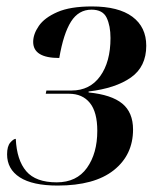

<svg xmlns="http://www.w3.org/2000/svg" viewBox="-20 -566 516 596"><path d="M159 10Q81 10 41.5 -15.5Q2 -41 2 -87Q2 -112 12 -123.5Q22 -135 29 -135Q32 -69 61.5 -34.5Q91 0 156 0Q218 0 250 -45Q282 -90 282 -160Q282 -218 259 -246.5Q236 -275 194 -275H122L124 -285H202Q259 -285 291 -329.5Q323 -374 323 -448Q323 -486 311 -511Q299 -536 264 -536Q224 -536 200.5 -499Q177 -462 164 -386Q83 -386 83 -436Q83 -460 100.5 -485.5Q118 -511 158 -528.5Q198 -546 265 -546Q348 -546 391 -514Q434 -482 434 -424Q434 -359 386.5 -325.5Q339 -292 255 -282V-279Q326 -272 359.5 -244.5Q393 -217 393 -164Q393 -85 333 -37.5Q273 10 159 10Z"/></svg>

Font: Noto Serif Display Condensed SemiBold
Style: Italic
Weight: 600
Width: 3
Italic angle: -12°
Designer: Monotype Design Team
Foundry: Monotype Imaging Inc.
Version: Version 2.009